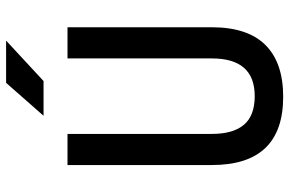

<svg xmlns="http://www.w3.org/2000/svg" viewBox="-178 -756 943 626"><g transform="rotate(-90 293.0 -442.5)"><path d="M291 9.8Q68.4 9.8 68.4 -222.7V-693.4H169.9V-222.7Q169.9 -153.3 199.7 -118.2Q229.5 -83 293 -83Q416 -83 416 -222.7V-693.4H517.6V-222.7Q517.6 -106.4 460 -48.3Q402.3 9.8 291 9.8ZM229 -771.5 336.4 -893.6H474.1L342.3 -771.5Z"/></g></svg>

Font: CaskaydiaMono NF
Style: Regular
Weight: 400
Designer: Aaron Bell
Foundry: Saja Typeworks
Version: Version 2111.001; ttfautohint (v1.8.4);Nerd Fonts 3.1.1